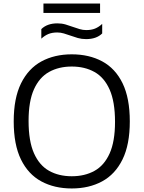

<svg xmlns="http://www.w3.org/2000/svg" viewBox="-20 -1056 812 1085"><path d="M385.5 9Q287.5 9 213.5 -31Q139.5 -71 98.5 -154.8Q57.5 -238.5 57.5 -370Q57.5 -501.5 99 -585.2Q140.5 -669 214.2 -709Q288 -749 385.5 -749Q484 -749 558 -709Q632 -669 672.8 -585.2Q713.5 -501.5 713.5 -370Q713.5 -238.5 672.2 -154.8Q631 -71 557 -31Q483 9 385.5 9ZM385.5 -60Q459 -60 514 -90.5Q569 -121 599.5 -188.8Q630 -256.5 630 -367.5Q630 -481 599.5 -549.8Q569 -618.5 514 -649.2Q459 -680 385.5 -680Q312.5 -680 257.5 -649.5Q202.5 -619 172 -551.5Q141.5 -484 141.5 -372.5Q141.5 -258.5 172 -190Q202.5 -121.5 257.2 -90.8Q312 -60 385.5 -60ZM466.5 -835Q441.5 -835 419.8 -841.2Q398 -847.5 377.5 -855Q359 -861.5 340.8 -867Q322.5 -872.5 303.5 -872.5Q275 -872.5 254 -864Q233 -855.5 213.5 -837.5V-891.5Q246.5 -924 304.5 -924Q329.5 -924 351.2 -917.5Q373 -911 393.5 -903.5Q412 -897 430.2 -891.5Q448.5 -886 467.5 -886Q496 -886 517 -894.5Q538 -903 557.5 -921V-867Q525 -835 466.5 -835ZM225.5 -983V-1036H545.5V-983Z"/></svg>

Font: Encode Sans Semi Expanded
Style: Regular
Weight: 400
Width: 6
Designer: Multiple Designers
Foundry: Impallari Type
Version: Version 3.000; ttfautohint (v1.8.3) -l 8 -r 50 -G 200 -x 14 